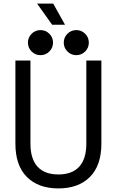

<svg xmlns="http://www.w3.org/2000/svg" viewBox="-20 -1038 652 1072"><path d="M150 -700V-236Q150 -151 189.5 -107.5Q229 -64 306 -64Q383 -64 422.5 -107.5Q462 -151 462 -236V-700H546V-236Q546 -114 482 -50Q418 14 306 14Q194 14 130 -50Q66 -114 66 -236V-700ZM277 -1018 343 -900H271L187 -1018ZM136 -800Q136 -829 156.5 -849.5Q177 -870 206 -870Q235 -870 255.5 -849.5Q276 -829 276 -800Q276 -771 255.5 -750.5Q235 -730 206 -730Q177 -730 156.5 -750.5Q136 -771 136 -800ZM336 -800Q336 -829 356.5 -849.5Q377 -870 406 -870Q435 -870 455.5 -849.5Q476 -829 476 -800Q476 -771 455.5 -750.5Q435 -730 406 -730Q377 -730 356.5 -750.5Q336 -771 336 -800Z"/></svg>

Font: Space Mono
Style: Regular
Weight: 400
Monospace: yes
Designer: Colophon Foundry / Benjamin Critton
Foundry: Colophon Foundry
Version: Version 1.000;PS 1.003;hotconv 1.0.81;makeotf.lib2.5.63406